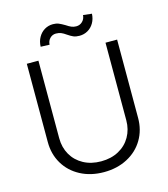

<svg xmlns="http://www.w3.org/2000/svg" viewBox="-130 -996 966 1107"><g transform="rotate(-15 353.5 -442.0)"><path d="M623 -707V-239.3Q623 -167.5 589.1 -110.4Q555.2 -53.2 493.7 -20.8Q432.1 11.7 353.5 11.7Q274.4 11.7 213.1 -20.8Q151.9 -53.2 117.9 -110.4Q84 -167.5 84 -239.3V-707H153.3V-244.1Q153.3 -189 178.2 -145.5Q203.1 -102.1 248.5 -77.4Q293.9 -52.7 353.5 -52.7Q413.1 -52.7 458.5 -77.4Q503.9 -102.1 528.8 -145.8Q553.7 -189.5 553.7 -244.1V-707ZM288.1 -888.7Q307.6 -888.7 322.3 -882.6Q336.9 -876.5 357.4 -864.3Q374 -853 387.2 -847.4Q400.4 -841.8 416 -841.8Q437.5 -841.8 452.9 -856.7Q468.3 -871.6 469.7 -894.5L521.5 -888.7Q520 -857.9 506.1 -834Q492.2 -810.1 469.5 -797.1Q446.8 -784.2 419.9 -784.2Q398.4 -784.2 383.8 -790.5Q369.1 -796.9 350.6 -809.6Q335 -820.8 321.8 -826.4Q308.6 -832 291 -832Q269.5 -832 254.9 -816.9Q240.2 -801.8 239.3 -779.3L186.5 -781.2Q187.5 -812.5 201.2 -836.9Q214.8 -861.3 237.5 -875Q260.3 -888.7 288.1 -888.7Z"/></g></svg>

Font: Pretendard Light
Style: Regular
Weight: 300
Designer: Base glyphs from Inter by Rasmus Andersson; Hangeul glyphs from Noto Sans CJK(Source Han Sans) by Jang Soo-young and Kan
Foundry: Kil Hyung-jin
Version: Version 1.309